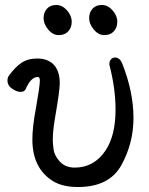

<svg xmlns="http://www.w3.org/2000/svg" viewBox="-20 -727 598 771"><path d="M293 24Q232 24 194 1Q110 -50 110 -167Q110 -217 124 -291Q140 -381 140 -403Q140 -418 132 -418Q104 -418 83 -369Q78 -358 62 -358Q48 -358 29 -370.5Q10 -383 10 -404Q10 -414 15 -422Q41 -458 66.5 -475Q92 -492 130 -492Q167 -492 191 -472Q220 -446 220 -393Q220 -363 201 -254Q192 -201 192 -166Q192 -152 195 -127.5Q198 -103 220 -78.5Q242 -54 280 -54Q358 -54 404 -123Q444 -183 444 -287Q444 -372 419 -468Q419 -481 425.5 -488.5Q432 -496 442 -496Q460 -496 470 -474Q516 -359 516 -253Q516 -152 467.5 -64Q419 24 293 24ZM216 -586Q192 -586 173.5 -608.5Q155 -631 155 -654Q155 -677 168.5 -692Q182 -707 206 -707Q230 -707 249 -685.5Q268 -664 268 -640Q268 -616 254 -601Q240 -586 216 -586ZM399 -586Q375 -586 356.5 -608.5Q338 -631 338 -654Q338 -677 351.5 -692Q365 -707 389 -707Q413 -707 432 -685.5Q451 -664 451 -640Q451 -616 437 -601Q423 -586 399 -586Z"/></svg>

Font: LXGW WenKai TC
Style: Bold
Weight: 700
Designer: LXGW / Fontworks Inc.
Foundry: LXGW / Fontworks Inc.
Version: Version 1.330;April 28, 2024